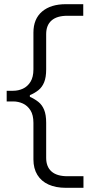

<svg xmlns="http://www.w3.org/2000/svg" viewBox="-20 -784 433 919"><path d="M295.5 115Q247 115 212.2 99.2Q177.5 83.5 158.8 53Q140 22.5 140 -21Q140 -38.5 140 -56Q140 -73.5 140 -91Q140 -108.5 140 -126Q140 -143.5 140 -161Q140 -178.5 140 -196Q140 -233.5 125.8 -256Q111.5 -278.5 89.5 -288.5Q67.5 -298.5 43 -298.5H12V-349.5H43Q67.5 -349.5 89.5 -359.5Q111.5 -369.5 125.8 -392.2Q140 -415 140 -452Q140 -470 140 -487.2Q140 -504.5 140 -522.2Q140 -540 140 -557.8Q140 -575.5 140 -593Q140 -610.5 140 -628Q140 -693.5 181.5 -728.8Q223 -764 295.5 -764H378.5V-708.5Q355 -708.5 335.5 -708.5Q316 -708.5 302.5 -708.5Q252.5 -708.5 226.8 -686Q201 -663.5 201 -620.5V-452Q201 -413.5 191.2 -390Q181.5 -366.5 164 -352.5Q146.5 -338.5 123 -328.5V-320.5Q146.5 -310 164 -296Q181.5 -282 191.2 -258.5Q201 -235 201 -196V-28.5Q201 14.5 226.8 37Q252.5 59.5 302.5 59.5Q315.5 59.5 334.8 59.5Q354 59.5 379.5 59.5V115Z"/></svg>

Font: Commissioner Thin Light
Style: Regular
Weight: 300
Version: Version 1.000